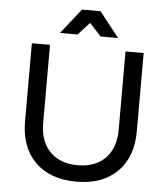

<svg xmlns="http://www.w3.org/2000/svg" viewBox="-60 -953 881 1013"><g transform="rotate(5 381.0 -446.5)"><path d="M382 -834 321 -767H228L333 -900H431L536 -767H443ZM581 -700H677V-286Q677 -149 598.5 -71Q520 7 382 7Q243 7 164 -71Q85 -149 85 -286V-700H181V-286Q181 -189 234.5 -134.5Q288 -80 382 -80Q475 -80 528 -134.5Q581 -189 581 -286Z"/></g></svg>

Font: Montserrat arm
Style: Regular
Weight: 400
Designer: Julieta Ulanovsky
Foundry: Julieta Ulanovsky
Version: Version 6.000;PS 006.000;hotconv 1.0.88;makeotf.lib2.5.64775